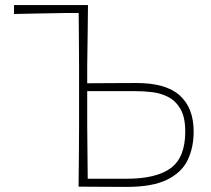

<svg xmlns="http://www.w3.org/2000/svg" viewBox="-20 -733 830 754"><path d="M476.5 1Q420 1 374.8 0.5Q329.5 0 288.5 0Q289.5 -61 289.8 -117Q290 -173 290.5 -238V-472Q290 -529.5 289.8 -579.8Q289.5 -630 289 -682H241Q177.5 -681 128.5 -680Q79.5 -679 35 -678V-713H325.5Q325 -652.5 324.2 -596.5Q323.5 -540.5 322.5 -475V-406Q355 -406 404.2 -406.5Q453.5 -407 516.5 -407Q632 -407 686.2 -358Q740.5 -309 740.5 -216Q740.5 -154 717.2 -105Q694 -56 636.5 -27.5Q579 1 476.5 1ZM324.5 -31H475.5Q595 -31 651.2 -73.2Q707.5 -115.5 707.5 -216Q707.5 -272.5 689 -304.5Q670.5 -336.5 641.2 -351.8Q612 -367 578.5 -371Q545 -375 514.5 -375H322.5V-242Q323 -184 323.5 -133.5Q324 -83 324.5 -31Z"/></svg>

Font: Commissioner Loud Thin
Style: Regular
Weight: 100
Designer: Kostas Bartsokas
Foundry: Kostas Bartsokas
Version: Version 1.000; ttfautohint (v1.8.3)